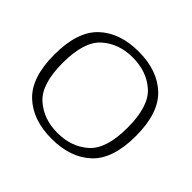

<svg xmlns="http://www.w3.org/2000/svg" viewBox="-162 -872 1067 1067"><g transform="rotate(45 371.5 -338.0)"><path d="M364.5 4.5Q513 4.5 599.2 -76.5Q685.5 -157.5 685.5 -337.5Q685.5 -517.5 599.2 -599.2Q513 -681 364.5 -681Q216 -681 130.2 -599.5Q44.5 -518 44.5 -337.5Q44.5 -157.5 130.8 -76.5Q217 4.5 364.5 4.5ZM364.5 -41.5Q255 -41.5 182.5 -106.2Q110 -171 110 -337.5Q110 -505 182.5 -569.8Q255 -634.5 364.5 -634.5Q475 -634.5 547.5 -569.8Q620 -505 620 -337.5Q620 -171 547.5 -106.2Q475 -41.5 364.5 -41.5Z"/></g></svg>

Font: Anybody SemiExpanded Light
Style: Regular
Weight: 300
Width: 6
Version: Version 1.113;gftools[0.9.25]